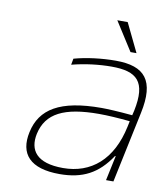

<svg xmlns="http://www.w3.org/2000/svg" viewBox="-79 -745 698 819"><g transform="rotate(10 270.0 -335.5)"><path d="M387 -509C327 -509 261 -501 207 -486L202 -459C260 -474 320 -481 374 -481C483 -481 528 -443 501 -313L496 -292C432 -298 385 -300 362 -300C182 -300 99 -248 77 -145C56 -48 106 9 234 9C333 9 399 -25 454 -108H457L434 0H466L531 -308C562 -453 513 -509 387 -509ZM109 -143C129 -235 205 -273 356 -273C392 -273 441 -270 490 -265L485 -241C454 -93 365 -19 244 -19C129 -19 94 -71 109 -143ZM363 -680 442 -556H468L408 -680Z"/></g></svg>

Font: LT Wave Text Thin Italic
Style: Regular
Weight: 100
Designer: Daniel Lyons
Version: Version 2.5 (Glyphs App)